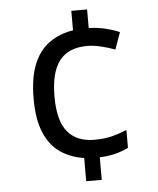

<svg xmlns="http://www.w3.org/2000/svg" viewBox="-53 -769 677 824"><g transform="rotate(-5 286.0 -357.0)"><path d="M353 -644Q391 -643 425.5 -634.5Q460 -626 485 -615L459 -542Q433 -552 400 -560Q367 -568 340 -568Q258 -568 219.5 -517.5Q181 -467 181 -363Q181 -259 220.5 -211.5Q260 -164 336 -164Q380 -164 412.5 -172.5Q445 -181 476 -194V-117Q449 -104 420 -96.5Q391 -89 352 -87V10H285V-90Q226 -99 182.5 -129Q139 -159 115 -216Q91 -273 91 -362Q91 -453 115 -511Q139 -569 183 -600Q227 -631 285 -640V-724H353Z"/></g></svg>

Font: Noto Sans Tifinagh SIL
Style: Regular
Weight: 400
Designer: JamraPatel
Foundry: JamraPatel LLC
Version: Version 2.006; ttfautohint (v1.8.4.7-5d5b)